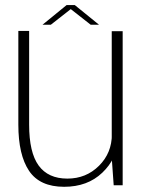

<svg xmlns="http://www.w3.org/2000/svg" viewBox="-20 -712 562 738"><path d="M417 0H451.5V-592H409.5V-105ZM92 -593H50.5V-233Q50.5 -116.5 91.8 -55.2Q133 6 226.5 6Q316.5 6 373.2 -48.2Q430 -102.5 430 -170L410 -196Q410 -124 360.5 -74.8Q311 -25.5 239 -25.5Q165 -25.5 128.5 -75.8Q92 -126 92 -233ZM143.5 -617H175.5L252 -677L328.5 -617H360.5L267.5 -692.5H236Z"/></svg>

Font: Anybody UltraCondensed Thin ExtraLight
Style: Regular
Weight: 250
Version: Version 1.111